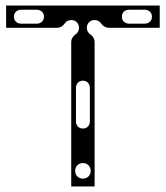

<svg xmlns="http://www.w3.org/2000/svg" viewBox="-20 -670 596 690"><path d="M236 -518V0H320V-518C320 -530 314 -540 305 -546C297 -551 292 -560 292 -570C292 -586 304 -598 320 -598C330 -598 339 -593 344 -585C350 -576 360 -570 372 -570H554V-650H2V-570H184C196 -570 206 -576 212 -585C217 -593 226 -598 236 -598C252 -598 264 -586 264 -570C264 -560 259 -551 251 -546C242 -540 236 -530 236 -518ZM278 -28C262 -28 250 -40 250 -56C250 -72 262 -84 278 -84C294 -84 306 -72 306 -56C306 -40 294 -28 278 -28ZM278 -208C263 -208 253 -219 253 -234V-354C253 -369 263 -380 278 -380C293 -380 303 -369 303 -354V-234C303 -219 293 -208 278 -208ZM30 -610C30 -625 41 -635 56 -635H112C127 -635 138 -625 138 -610C138 -595 127 -585 112 -585H56C41 -585 30 -595 30 -610ZM418 -610C418 -625 429 -635 444 -635H500C515 -635 526 -625 526 -610C526 -595 515 -585 500 -585H444C429 -585 418 -595 418 -610Z"/></svg>

Font: Apfel Grotezk Brukt
Style: Regular
Weight: 300
Designer: Luigi Gorlero
Foundry: © 2023, Luigi Gorlero & Collletttivo
Version: Version 2.000;Glyphs 3.2 (3217)